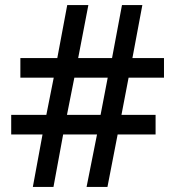

<svg xmlns="http://www.w3.org/2000/svg" viewBox="-20 -734 689 754"><path d="M485 -429H624V-506H500L539 -714H459L420 -506H287L327 -714H244L205 -506H60V-429H191L162 -283H24V-206H147L109 0H190L228 -206H361L320 0H402L442 -206H591V-283H457ZM243 -283 272 -429H403L375 -283Z"/></svg>

Font: Noto Sans Georgian Medium
Style: Regular
Weight: 500
Designer: Monotype Design Team, Akaki Razmadze
Foundry: Google LLC
Version: Version 2.005